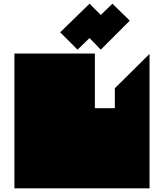

<svg xmlns="http://www.w3.org/2000/svg" viewBox="-20 -1020 890 1040"><path d="M58 0V-730H494V-434H602V-542L790 -728V0H58ZM526 -939 589 -1000 683 -908 526 -751 465 -814 400 -751 306 -845 465 -1000Z"/></svg>

Font: El Pececito
Style: Regular
Weight: 400
Designer: deFharo
Foundry: deFharo
Version: El Pececito Version 1.000